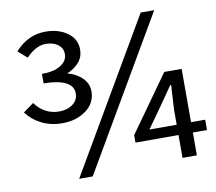

<svg xmlns="http://www.w3.org/2000/svg" viewBox="-81 -828 1054 936"><g transform="rotate(-10 446.0 -360.0)"><path d="M28 -352 80 -390Q102 -359 132.5 -343Q163 -327 198 -327Q239 -327 266 -347Q293 -367 293 -401Q293 -437 255 -456Q217 -475 147 -475V-522Q206 -522 240 -543Q274 -564 274 -598Q274 -627 251 -645Q228 -663 189 -663Q164 -663 139 -649Q114 -635 93 -612L48 -651Q81 -687 118 -704.5Q155 -722 200 -722Q264 -722 307.5 -690.5Q351 -659 351 -607Q351 -571 329 -545Q307 -519 269 -503Q312 -492 341 -464Q370 -436 370 -396Q370 -339 322 -303.5Q274 -268 204 -268Q148 -268 102.5 -290.5Q57 -313 28 -352ZM673 -733H740L304 13H237ZM751 -113H538V-150L736 -428H822V-164H892V-113H822V0H751ZM751 -164V-239L758 -359H753L692 -271L616 -164Z"/></g></svg>

Font: Nebula Sans Medium
Style: Regular
Weight: 500
Designer: Paul D. Hunt for Adobe (as Source Sans)
Foundry: Nebula Entertainment & Broadcasting LLC
Version: Version 1.010